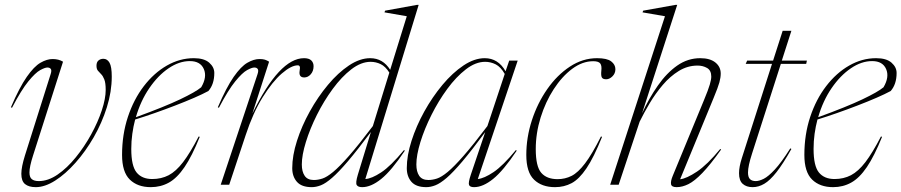

<svg xmlns="http://www.w3.org/2000/svg" viewBox="-20 -762 3718 792"><path d="M441 -446Q441 -384 420.8 -319.5Q400.5 -255 366.8 -196.2Q333 -137.5 291.5 -90.8Q250 -44 207.5 -17Q165 10 127.5 10Q99 10 83.5 -2.5Q68 -15 68 -45Q68 -73 83 -121L188.5 -455Q194 -471 189.8 -477.2Q185.5 -483.5 175.5 -483.5Q165.5 -483.5 145.8 -472.8Q126 -462 97 -426.5Q68 -391 29.5 -317.5L25 -319.5Q60.5 -402 90.5 -445Q120.5 -488 147 -503.2Q173.5 -518.5 197 -518.5Q222 -518.5 240 -507.5L116.5 -121Q101.5 -74.5 101.5 -50.5Q101.5 -31 111.2 -23Q121 -15 140 -15Q178.5 -15 217.8 -42Q257 -69 292.5 -112.8Q328 -156.5 356 -207.5Q384 -258.5 400 -307Q416 -355.5 416 -391Q416 -420 410.2 -434.5Q404.5 -449 397 -456.2Q389.5 -463.5 383.8 -470.5Q378 -477.5 378 -491Q378 -505.5 386.2 -512.5Q394.5 -519.5 406.5 -519.5Q422.5 -519.5 431.8 -503.2Q441 -487 441 -446Z M804 -197.5Q772 -118 741.2 -72.8Q710.5 -27.5 676.8 -8.8Q643 10 602 10Q547.5 10 515.5 -21.2Q483.5 -52.5 483.5 -123Q483.5 -207 507.5 -279.5Q531.5 -352 573.2 -406.5Q615 -461 668.2 -491.5Q721.5 -522 779.5 -522Q822 -522 843 -503.5Q864 -485 864 -461Q864 -414.5 839.5 -386.5Q816.5 -374 780.8 -358.5Q745 -343 702.8 -326.8Q660.5 -310.5 617.8 -295.5Q575 -280.5 537.5 -269Q530 -240.5 525.8 -210Q521.5 -179.5 521.5 -147.5Q521.5 -77.5 543.5 -50.5Q565.5 -23.5 608 -23.5Q645.5 -23.5 675.8 -39.2Q706 -55 735.2 -93.2Q764.5 -131.5 799.5 -199ZM763 -510Q719 -510 675.2 -480.2Q631.5 -450.5 595.8 -398.2Q560 -346 540.5 -278.5Q658.5 -321.5 723 -352.2Q787.5 -383 810 -402Q835 -444.5 820.8 -477.2Q806.5 -510 763 -510Z M1042 -455Q1047.5 -471 1043.2 -477.2Q1039 -483.5 1029 -483.5Q1019 -483.5 999.2 -472.8Q979.5 -462 950.5 -426.5Q921.5 -391 883 -317.5L878.5 -319.5Q914 -402 944 -445Q974 -488 1000.5 -503.2Q1027 -518.5 1050.5 -518.5Q1064 -518.5 1072.8 -515.8Q1081.5 -513 1090 -507.5L1021 -293.5Q1132.5 -522 1234 -522Q1254.5 -522 1264 -512.8Q1273.5 -503.5 1273.5 -489Q1273.5 -469 1262 -455.8Q1250.5 -442.5 1235 -442.5Q1211.5 -442.5 1216 -470Q1218.5 -483.5 1216.2 -488Q1214 -492.5 1208.5 -492.5Q1181.5 -492.5 1142.5 -458.8Q1103.5 -425 1063.5 -360.8Q1023.5 -296.5 993.5 -205L925.5 0H890.5Z M1650 -140.5Q1594.5 -57.5 1552.5 -23.8Q1510.5 10 1474 10Q1457 10 1451.5 1.2Q1446 -7.5 1456 -41L1510 -217.5Q1454 -142.5 1415.5 -97.2Q1377 -52 1350.2 -28.8Q1323.5 -5.5 1303.8 2.2Q1284 10 1266 10Q1224 10 1204.8 -12Q1185.5 -34 1185.5 -68.5Q1185.5 -120 1205 -181Q1224.5 -242 1257.8 -302Q1291 -362 1332.8 -412Q1374.5 -462 1419.5 -492Q1464.5 -522 1507 -522Q1559.5 -522 1589.5 -474L1658 -695L1566 -711L1568.5 -718L1700.5 -742H1707L1487 -23.5Q1513 -25 1552.2 -50.8Q1591.5 -76.5 1646.5 -143ZM1225 -83.5Q1225 -54 1236.8 -36.8Q1248.5 -19.5 1274.5 -19.5Q1291.5 -19.5 1310 -25.5Q1328.5 -31.5 1354.2 -52.8Q1380 -74 1419.5 -119Q1459 -164 1518 -242L1586 -462.5Q1570 -488 1550.2 -497.5Q1530.5 -507 1508.5 -507Q1469.5 -507 1429.2 -476Q1389 -445 1352.5 -395.2Q1316 -345.5 1287.2 -288Q1258.5 -230.5 1241.8 -176.2Q1225 -122 1225 -83.5Z M1922 -41 1981.5 -217Q1926 -142 1887.8 -96.8Q1849.5 -51.5 1822.8 -28.5Q1796 -5.5 1776.2 2.2Q1756.5 10 1738.5 10Q1696.5 10 1677.2 -12Q1658 -34 1658 -68.5Q1658 -120 1677.5 -181Q1697 -242 1730.2 -302Q1763.5 -362 1805.2 -412Q1847 -462 1892 -492Q1937 -522 1979.5 -522Q2035 -522 2065.5 -468L2080.5 -512H2115.5L1951 -23.5Q1977 -26 2015.8 -52Q2054.5 -78 2108 -143L2111.5 -140.5Q2056 -57.5 2014 -23.8Q1972 10 1935.5 10Q1918.5 10 1914.8 1Q1911 -8 1922 -41ZM1697.5 -83.5Q1697.5 -54 1709.2 -36.8Q1721 -19.5 1747 -19.5Q1764 -19.5 1782.5 -25.5Q1801 -31.5 1826.8 -52.8Q1852.5 -74 1892 -119Q1931.5 -164 1990.5 -242L2062 -457Q2045.5 -486 2024.8 -496.5Q2004 -507 1981 -507Q1942 -507 1901.8 -476Q1861.5 -445 1825 -395.2Q1788.5 -345.5 1759.8 -288Q1731 -230.5 1714.2 -176.2Q1697.5 -122 1697.5 -83.5Z M2427 -509.5Q2382.5 -509.5 2340.2 -478Q2298 -446.5 2264 -394Q2230 -341.5 2210 -277Q2190 -212.5 2190 -147Q2190 -75 2212.8 -49Q2235.5 -23 2280 -23Q2311 -23 2337.8 -36.5Q2364.5 -50 2393.2 -87.8Q2422 -125.5 2459 -199L2463.5 -197.5Q2429.5 -112.5 2399.2 -67.8Q2369 -23 2338 -6.5Q2307 10 2269.5 10Q2215 10 2183 -20.8Q2151 -51.5 2151 -123Q2151 -195 2174 -265.8Q2197 -336.5 2237.5 -394.5Q2278 -452.5 2330.8 -487.2Q2383.5 -522 2443 -522Q2484 -522 2501.2 -508.8Q2518.5 -495.5 2518.5 -476.5Q2518.5 -459 2506.2 -447Q2494 -435 2480.5 -435Q2466.5 -435 2462.5 -442.8Q2458.5 -450.5 2460.5 -470.5Q2463 -491 2456 -500.2Q2449 -509.5 2427 -509.5Z M2618.5 -260 2532 0H2497L2723 -695L2630.5 -711L2633 -718L2767 -742H2773.5L2628.5 -294.5Q2657.5 -357.5 2693.8 -409.2Q2730 -461 2773.5 -491.5Q2817 -522 2868.5 -522Q2909 -522 2931 -504.2Q2953 -486.5 2953 -458.5Q2953 -442.5 2947.5 -422.2Q2942 -402 2923.5 -357.5L2785.5 -22.5Q2812 -25.5 2854.8 -54Q2897.5 -82.5 2951 -147.5L2954.5 -145Q2910 -82.5 2877.5 -48.8Q2845 -15 2819.8 -2.5Q2794.5 10 2771 10Q2750 10 2748 -2.5Q2746 -15 2755 -36.5L2883.5 -348Q2902 -392.5 2908 -413.5Q2914 -434.5 2914 -446Q2914 -471.5 2896.8 -481.5Q2879.5 -491.5 2857.5 -491.5Q2816 -491.5 2780 -469.2Q2744 -447 2714 -411.8Q2684 -376.5 2660 -336.2Q2636 -296 2618.5 -260Z M3082.5 -129.5Q3065.5 -77 3065.5 -50.5Q3065.5 -31 3073.8 -23Q3082 -15 3097.5 -15Q3111.5 -15 3130.5 -24.5Q3149.5 -34 3176.2 -62.8Q3203 -91.5 3240 -150L3244.5 -147.5Q3210 -86 3183 -51.8Q3156 -17.5 3132.5 -3.8Q3109 10 3084.5 10Q3059 10 3043.8 -3.5Q3028.5 -17 3028.5 -47.5Q3028.5 -73.5 3040 -109.5L3164.5 -498.5H3056L3062 -512H3169L3208.5 -635H3244.5L3205 -512H3308.5L3305.5 -498.5H3201Z M3618.5 -197.5Q3586.5 -118 3555.8 -72.8Q3525 -27.5 3491.2 -8.8Q3457.5 10 3416.5 10Q3362 10 3330 -21.2Q3298 -52.5 3298 -123Q3298 -207 3322 -279.5Q3346 -352 3387.8 -406.5Q3429.5 -461 3482.8 -491.5Q3536 -522 3594 -522Q3636.5 -522 3657.5 -503.5Q3678.5 -485 3678.5 -461Q3678.5 -414.5 3654 -386.5Q3631 -374 3595.2 -358.5Q3559.5 -343 3517.2 -326.8Q3475 -310.5 3432.2 -295.5Q3389.5 -280.5 3352 -269Q3344.5 -240.5 3340.2 -210Q3336 -179.5 3336 -147.5Q3336 -77.5 3358 -50.5Q3380 -23.5 3422.5 -23.5Q3460 -23.5 3490.2 -39.2Q3520.5 -55 3549.8 -93.2Q3579 -131.5 3614 -199ZM3577.5 -510Q3533.5 -510 3489.8 -480.2Q3446 -450.5 3410.2 -398.2Q3374.5 -346 3355 -278.5Q3473 -321.5 3537.5 -352.2Q3602 -383 3624.5 -402Q3649.5 -444.5 3635.2 -477.2Q3621 -510 3577.5 -510Z"/></svg>

Font: Newsreader Display ExtraLight
Style: Italic
Weight: 275
Italic angle: -17°
Designer: Hugues Gentile
Foundry: Production Type
Version: Version 1.001